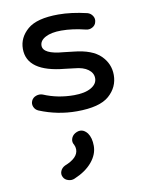

<svg xmlns="http://www.w3.org/2000/svg" viewBox="-81 -466 618 822"><g transform="rotate(-10 228.0 -55.5)"><path d="M237 13Q153 13 75 -19Q61 -25 55.5 -38.5Q50 -52 56 -65Q62 -78 76.5 -83Q91 -88 105 -83Q166 -57 237 -57Q284 -57 311 -72.5Q338 -88 338 -113Q338 -136 317 -151.5Q296 -167 259 -170L218 -175Q55 -190 55 -290Q55 -339 95.5 -374Q136 -409 230 -409Q286 -409 354 -393Q368 -389 376 -376.5Q384 -364 380 -350Q377 -336 363.5 -328.5Q350 -321 335 -325Q279 -339 230 -339Q187 -339 161.5 -325.5Q136 -312 136 -290Q136 -253 225 -246L268 -241Q347 -233 383 -197.5Q419 -162 419 -113Q419 -60 377.5 -23.5Q336 13 237 13ZM177 295Q164 301 149 296.5Q134 292 128 280Q121 267 126.5 253.5Q132 240 146 233Q205 210 205 173Q205 162 200 152Q192 140 196 126Q200 112 213 104Q244 86 267 115Q282 136 282 171Q282 208 254.5 241Q227 274 177 295Z"/></g></svg>

Font: Hoogli Semibold
Style: Regular
Weight: 600
Designer: Anand Singh Naorem
Foundry: Brand New Type
Version: Version 1.00 b007